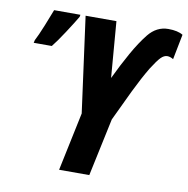

<svg xmlns="http://www.w3.org/2000/svg" viewBox="-80 -798 860 877"><g transform="rotate(10 349.5 -360.0)"><path d="M120 -551Q141 -577 173 -626Q205 -675 222 -704L224 -714H102Q94 -692 72.5 -639Q51 -586 39 -564L36 -551ZM391 0 448 -268Q482 -341 515 -409Q548 -477 578 -527Q604 -568 618.5 -582.5Q633 -597 648 -597Q661 -597 676 -588L699 -705Q675 -720 631 -720Q577 -720 539 -673Q507 -633 475 -576Q443 -519 412 -454L391 -714H248L308 -271L251 0Z"/></g></svg>

Font: Noto Sans UI Condensed ExtraBold
Style: Italic
Weight: 800
Width: 3
Designer: Monotype Design Team
Foundry: Monotype Imaging Inc.
Version: 1.001